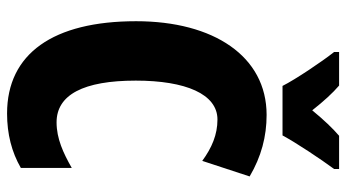

<svg xmlns="http://www.w3.org/2000/svg" viewBox="-238 -731 979 543"><g transform="rotate(90 251.5 -459.5)"><path d="M223 -769H363C384 -808 430 -877 458 -915V-929H364C343 -911 320 -887 292 -853C266 -886 243 -911 222 -929H127V-915C154 -881 205 -805 223 -769ZM318 -585C361 -585 398 -569 435 -542L479 -676C423 -709 366 -724 305 -724C139 -724 40 -574 40 -355C40 -120 132 10 301 10C359 10 410 -3 455 -29V-173C413 -149 372 -130 326 -130C248 -130 208 -206 208 -354C208 -495 246 -585 318 -585Z"/></g></svg>

Font: Noto Sans Bengali ExtraCondensed ExtraBold
Style: Regular
Weight: 800
Width: 2
Designer: Joana Ranito - Universal Thirst; Jelle Bosma - Monotype Design Team
Foundry: Universal Thirst ehf.
Version: Version 3.000